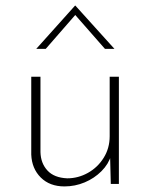

<svg xmlns="http://www.w3.org/2000/svg" viewBox="-20 -659 538 688"><path d="M211 9Q158 9 126 -23Q94 -55 92 -105V-384H125V-114Q126 -74 150 -48Q174 -22 221 -20Q260 -20 295 -39.5Q330 -59 351.5 -93.5Q373 -128 373 -171V-384H406V0H377L374 -119L378 -102Q369 -71 343.5 -45.5Q318 -20 283.5 -5.5Q249 9 211 9ZM356 -484 242 -614 259 -616 144 -484H110L249 -639H250L390 -484Z"/></svg>

Font: Josefin Sans Thin ExtraLight
Style: Regular
Weight: 250
Version: Version 2.001